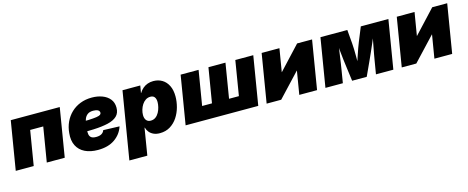

<svg xmlns="http://www.w3.org/2000/svg" viewBox="-38 -1178 4926 2022"><g transform="rotate(-15 2425.0 -167.5)"><path d="M623.5 -529.3 536.1 0H340.3L402.8 -377H260.3L197.8 0H2L89.4 -529.3Z M897.5 11.7Q814.5 11.7 755.9 -17.1Q697.3 -45.9 668.9 -101.8Q640.6 -157.7 648.9 -237.8Q654.3 -302.7 679.9 -357.7Q705.6 -412.6 748 -453.1Q790.5 -493.7 847.7 -516.1Q904.8 -538.6 973.6 -538.6Q1035.6 -538.6 1086.9 -519.5Q1138.2 -500.5 1168.7 -462.9Q1199.2 -425.3 1199.2 -369.1Q1199.2 -310.5 1164.3 -277.3Q1129.4 -244.1 1064.2 -229Q999 -213.9 908 -210.2Q816.9 -206.5 704.1 -206.5L722.2 -316.9Q819.3 -316.9 878.7 -319.3Q938 -321.8 969 -326.7Q1000 -331.5 1011 -340.1Q1022 -348.6 1022 -360.8Q1022 -379.9 1004.2 -390.4Q986.3 -400.9 953.1 -400.9Q913.6 -400.9 891.1 -384Q868.7 -367.2 858.2 -340.6Q847.7 -314 844 -285.2Q840.3 -256.3 838.4 -231.9Q835.4 -200.2 839.1 -176Q842.8 -151.9 859.9 -138.7Q877 -125.5 913.6 -125.5Q950.7 -125.5 972.9 -138.9Q995.1 -152.3 1002.4 -175.8L1179.2 -169.9Q1152.8 -88.4 1080.8 -38.3Q1008.8 11.7 897.5 11.7Z M1186 204.1 1307.6 -529.3H1501.5L1487.8 -450.7H1490.2Q1507.3 -479 1530.3 -498.5Q1553.2 -518.1 1582 -528.3Q1610.8 -538.6 1644.5 -538.6Q1698.7 -538.6 1740.5 -513.4Q1782.2 -488.3 1806.2 -439.9Q1830.1 -391.6 1830.1 -322.8Q1830.1 -265.6 1814.2 -207Q1798.3 -148.4 1766.4 -99.6Q1734.4 -50.8 1685.8 -20.5Q1637.2 9.8 1571.8 9.8Q1533.2 9.8 1504.6 -3.2Q1476.1 -16.1 1458 -38.1Q1439.9 -60.1 1432.6 -87.9H1429.7L1381.8 204.1ZM1512.7 -142.6Q1543.9 -142.6 1566.7 -159.4Q1589.4 -176.3 1603.8 -202.9Q1618.2 -229.5 1625.2 -259Q1632.3 -288.6 1632.3 -313.5Q1632.3 -348.6 1617.7 -367.9Q1603 -387.2 1573.2 -387.2Q1543.9 -387.2 1520.8 -372.1Q1497.6 -356.9 1481.4 -331.8Q1465.3 -306.6 1456.8 -277.6Q1448.2 -248.5 1448.2 -220.7Q1448.2 -184.1 1465.3 -163.3Q1482.4 -142.6 1512.7 -142.6Z M1941.4 -529.3H2137.2L2074.7 -151.9H2182.1L2244.6 -529.3H2430.2L2368.2 -151.9H2475.6L2537.6 -529.3H2733.4L2646 0H1854Z M3287.1 0H3093.3L3135.3 -253.4H3133.8L2896 0H2737.3L2824.7 -529.3H3018.6L2977.1 -279.3H2978.5L3211.4 -529.3H3374.5Z M3378.4 0 3465.8 -529.3H3758.8L3771.5 -379.4Q3773.9 -352.5 3774.9 -315.4Q3775.9 -278.3 3776.1 -238.3Q3776.4 -198.2 3775.9 -160.9Q3775.4 -123.5 3774.9 -95.2H3746.6Q3755.4 -123 3767.8 -160.4Q3780.3 -197.8 3793.7 -238Q3807.1 -278.3 3820.3 -315.4Q3833.5 -352.5 3844.7 -379.4L3905.8 -529.3H4206.5L4118.7 0H3929.2L3953.1 -143.1Q3957.5 -172.4 3964.6 -210.2Q3971.7 -248 3979.7 -290Q3987.8 -332 3995.6 -373.5Q4003.4 -415 4009.3 -451.7H4026.9Q4007.3 -399.9 3983.4 -343.8Q3959.5 -287.6 3936.3 -235.6Q3913.1 -183.6 3894.5 -143.1L3828.6 0H3669.4L3650.4 -143.1Q3644.5 -185.1 3638.2 -237.5Q3631.8 -290 3626.7 -345.7Q3621.6 -401.4 3619.1 -451.7H3637.2Q3631.3 -415 3625.5 -373.5Q3619.6 -332 3613.8 -290Q3607.9 -248 3602.3 -210.2Q3596.7 -172.4 3591.8 -143.1L3568.4 0Z M4760.3 0H4566.4L4608.4 -253.4H4606.9L4369.1 0H4210.4L4297.9 -529.3H4491.7L4450.2 -279.3H4451.7L4684.6 -529.3H4847.7Z"/></g></svg>

Font: Inter 24pt Black
Style: Italic
Weight: 900
Italic angle: -9.3988°
Designer: Rasmus Andersson
Foundry: rsms
Version: Version 4.001;git-66647c0bb